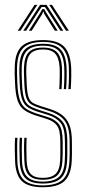

<svg xmlns="http://www.w3.org/2000/svg" viewBox="-20 -773 360 799"><path d="M157.8 6.2Q98 6.2 71.2 -19.2Q44.5 -44.8 42.8 -103.8Q42 -127.2 41.6 -149.5Q41.2 -171.8 42.8 -199.5H52.5Q51 -171 51.4 -148.8Q51.8 -126.5 52.2 -104Q54 -49 78.4 -25.2Q102.8 -1.5 157.8 -1.5Q214.2 -1.5 240.2 -24.9Q266.2 -48.2 268.8 -102.8Q269.8 -119.5 269.9 -131Q270 -142.5 269.9 -154.2Q269.8 -166 269.8 -183.8Q269.8 -242.5 249.5 -269.9Q229.2 -297.2 184.5 -311.2L144.8 -323.8Q122 -331 108.5 -339.8Q95 -348.5 88.8 -368.8Q82.5 -389 81 -430.5Q80.2 -452 79.8 -464.5Q79.2 -477 80 -495Q81.8 -536.8 99.8 -555.9Q117.8 -575 159.2 -575Q198.2 -575 216.6 -556.2Q235 -537.5 237.8 -493.8Q238.2 -483.2 238.1 -454.8Q238 -426.2 236 -402H226.5Q228.2 -426.2 228.5 -454.5Q228.8 -482.8 228 -493.8Q225.5 -532.5 209.5 -549.9Q193.5 -567.2 159.2 -567.2Q124 -567.2 107.5 -550.4Q91 -533.5 89.8 -495Q89 -477 89.5 -464.1Q90 -451.2 90.8 -430.5Q92.2 -391.2 97.6 -372.6Q103 -354 115 -346.2Q127 -338.5 147.5 -332L187.2 -319.5Q216.5 -310.2 237 -295.4Q257.5 -280.5 268.4 -254.2Q279.2 -228 279.2 -183.8Q279.2 -166 279.4 -154.1Q279.5 -142.2 279.4 -130.8Q279.2 -119.2 278.5 -102.5Q275.5 -45.2 248.1 -19.5Q220.8 6.2 157.8 6.2ZM157.8 -9.2Q108.2 -9.2 85.9 -31.2Q63.5 -53.2 62 -104.2Q61.2 -128 60.9 -150Q60.5 -172 62 -199.5H71.5Q70.5 -172.8 70.6 -151.1Q70.8 -129.5 71.5 -104.5Q73 -57.5 93.1 -37.4Q113.2 -17.2 157.8 -17.2Q204.2 -17.2 225.8 -37.1Q247.2 -57 249.5 -103.2Q250.8 -127.2 250.5 -144.2Q250.2 -161.2 250.2 -183.8Q250.2 -239.8 232.2 -261.9Q214.2 -284 179.5 -295L139 -307.5Q112.8 -315.8 96.4 -326.1Q80 -336.5 71.8 -359.8Q63.5 -383 61.8 -430Q61 -449.5 60.5 -464.8Q60 -480 60.8 -495.5Q62.2 -546.8 85.5 -568.8Q108.8 -590.8 159.2 -590.8Q209.2 -590.8 231.5 -567.9Q253.8 -545 256.8 -494.5Q257.8 -482 257.4 -453.2Q257 -424.5 255 -402H245.5Q247.5 -424.5 247.8 -454.2Q248 -484 247.2 -494Q244.2 -543 223.1 -562.9Q202 -582.8 159.2 -582.8Q113.2 -582.8 92.8 -562.2Q72.2 -541.8 70.5 -495.8Q69.8 -477 70.2 -464.4Q70.8 -451.8 71.5 -430Q73 -385.8 80.1 -364.1Q87.2 -342.5 102.2 -333Q117.2 -323.5 142 -315.5L182 -303Q220.5 -290.8 240.2 -266.8Q260 -242.8 260 -183.8Q260 -158.2 260.2 -143.1Q260.5 -128 259.2 -103.2Q256.8 -53.2 233.4 -31.2Q210 -9.2 157.8 -9.2ZM157.8 -25Q118.5 -25 100.5 -43.4Q82.5 -61.8 81.2 -105Q80.5 -127.2 80.1 -149.1Q79.8 -171 81.2 -199.5H90.8Q89.5 -169.8 89.9 -149Q90.2 -128.2 90.8 -105Q92 -67 107.2 -49.9Q122.5 -32.8 157.8 -32.8Q194 -32.8 211.1 -49.2Q228.2 -65.8 230.2 -103.8Q231.5 -129.5 231.2 -144.9Q231 -160.2 231 -183.8Q231 -232.2 217 -250.8Q203 -269.2 174.2 -278.2L133.5 -291Q101 -301 81.6 -314.6Q62.2 -328.2 53.2 -354.6Q44.2 -381 42.5 -429.5Q41.5 -450.8 41.1 -465.5Q40.8 -480.2 41.5 -496.5Q43.2 -556 71.1 -581.1Q99 -606.2 159.2 -606.2Q218 -606.2 245.1 -580.4Q272.2 -554.5 276 -494.8Q276.8 -483.5 276.5 -454.1Q276.2 -424.8 274.2 -402H264.5Q266.8 -425.5 267 -454.5Q267.2 -483.5 266.5 -494.8Q263 -549.8 238.2 -574.1Q213.5 -598.5 159.2 -598.5Q103.2 -598.5 78 -574.5Q52.8 -550.5 51 -495.8Q50.5 -479.2 50.9 -465.5Q51.2 -451.8 52 -429.8Q54 -381.2 62.9 -356.4Q71.8 -331.5 89.8 -319.9Q107.8 -308.2 136.2 -299.2L176.8 -286.5Q209.8 -276.5 225.2 -255.8Q240.8 -235 240.8 -183.8Q240.8 -166 240.9 -154.9Q241 -143.8 240.9 -132.8Q240.8 -121.8 239.8 -103.8Q237.8 -62.2 219 -43.6Q200.2 -25 157.8 -25ZM53.8 -645 123.8 -752.8H135.5L65.2 -645ZM76.8 -645 146.8 -752.8H173.5L243.2 -645H231.5L178.2 -727.5L167 -744H153.2L141.8 -727.2L88.8 -645ZM100 -645 148.2 -721 155.8 -735H164.5L172 -721L220.2 -645H208.5L164 -715.5L161.2 -724.2H159L156.2 -715.5L111.8 -645ZM254.8 -645 184.8 -752.8H196.2L266.5 -645Z"/></svg>

Font: Big Shoulders Inline Text Thin ExtraLight
Style: Regular
Weight: 250
Version: Version 2.002